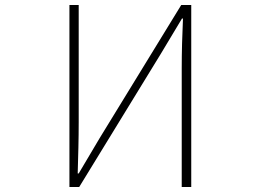

<svg xmlns="http://www.w3.org/2000/svg" viewBox="-20 -746 1040 766"><path d="M257 0H296L622 -532L706 -672H710C707 -604 705 -542 705 -473V0H743V-726H703L377 -194L294 -54H290C292 -124 294 -191 294 -259V-726H257Z"/></svg>

Font: Harano Aji Gothic CN ExtraLight
Style: Regular
Weight: 250
Foundry: Masamichi Hosoda
Version: HaranoAjiGothicCN-ExtraLight version 20230610;ttx 4.39.4